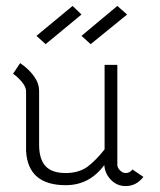

<svg xmlns="http://www.w3.org/2000/svg" viewBox="-20 -619 539 648"><path d="M255 -570 134 -470 103 -498 225 -599ZM409 -570 286 -470 255 -498 376 -599ZM68 -311Q68 -326 53 -343.5Q38 -361 24 -370L48 -406Q90 -377 106 -342Q112 -327 112 -311V-131Q112 -82 133.5 -58.5Q155 -35 202 -35Q245 -35 275 -56Q306 -80 333 -115V-400H376V-63Q376 -53 385 -44Q394 -35 404 -35Q418 -35 427 -47L464 -22Q440 9 404 9Q375 9 354.5 -12Q334 -33 332 -62Q282 6 202 6Q74 6 68 -110Z"/></svg>

Font: Bhavuka
Style: Regular
Weight: 400
Version: 2.94.0; ttfautohint (v1.2) -l 7 -r 28 -G 50 -x 13 -D deva -f